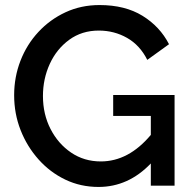

<svg xmlns="http://www.w3.org/2000/svg" viewBox="-20 -735 759 760"><path d="M370 5Q299 5 238.5 -24Q178 -53 132.5 -104Q87 -155 61.5 -220Q36 -285 36 -358Q36 -430 61 -494.5Q86 -559 132 -608.5Q178 -658 239.5 -686.5Q301 -715 374 -715Q475 -715 544 -672.5Q613 -630 649 -560L563 -498Q534 -556 483 -585Q432 -614 371 -614Q304 -614 254 -577.5Q204 -541 177 -482Q150 -423 150 -355Q150 -283 180 -224.5Q210 -166 261.5 -131Q313 -96 379 -96Q489 -96 577 -201V-276H428V-359H671V0H577V-88Q488 5 370 5Z"/></svg>

Font: Raleway SemiBold
Style: Regular
Weight: 600
Designer: Matt McInerney, Pablo Impallari, Rodrigo Fuenzalida
Foundry: Matt McInerney, Pablo Impallari, Rodrigo Fuenzalida
Version: Version 4.026